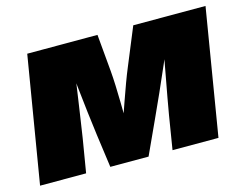

<svg xmlns="http://www.w3.org/2000/svg" viewBox="-78 -644 981 767"><g transform="rotate(-15 412.5 -261.0)"><path d="M0.5 0 87.4 -522.5H377.9L391.6 -369.6Q394 -341.8 395.3 -307.6Q396.5 -273.4 397.2 -237.5Q397.9 -201.7 398.2 -168.5Q398.4 -135.3 399.4 -109.9H368.2Q377.9 -135.3 389.4 -168.5Q400.9 -201.7 413.3 -237.3Q425.8 -272.9 438.5 -307.4Q451.2 -341.8 462.9 -369.6L525.9 -522.5H824.7L738.3 0H548.3L570.8 -138.2Q576.2 -170.9 583.3 -209.2Q590.3 -247.6 597.9 -288.3Q605.5 -329.1 612.8 -369.1Q620.1 -409.2 626.5 -445.8H647Q627 -396 603.5 -341.6Q580.1 -287.1 556.6 -234.9Q533.2 -182.6 512.7 -138.2L449.2 0H291L272 -138.2Q266.1 -183.1 259.8 -235.6Q253.4 -288.1 247.8 -342.3Q242.2 -396.5 238.3 -445.8H259.8Q253.9 -409.2 248 -369.1Q242.2 -329.1 236.3 -288.3Q230.5 -247.6 224.6 -209.2Q218.8 -170.9 213.9 -138.2L190.9 0Z"/></g></svg>

Font: Inter 28pt Black
Style: Italic
Weight: 900
Italic angle: -9.3988°
Designer: Rasmus Andersson
Foundry: rsms
Version: Version 4.001;git-66647c0bb